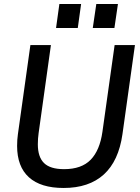

<svg xmlns="http://www.w3.org/2000/svg" viewBox="-20 -921 696 954"><path d="M65 -196Q65 -227 69 -254.5L131 -697H233L172 -260.5Q168 -233 168 -204Q168 -141 198.8 -110.8Q229.5 -80.5 298.5 -80.5Q385 -80.5 430.5 -127.2Q476 -174 489 -266.5L549.5 -697H650.5L588.5 -254.5Q569.5 -121 495.8 -54Q422 13 296 13Q182.5 13 123.8 -40Q65 -93 65 -196ZM458.5 -901H566L548.5 -782H441ZM275 -901H383L366.5 -782H258.5Z"/></svg>

Font: HK Grotesk Medium
Style: Italic
Weight: 500
Italic angle: -8°
Designer: Alfredo Marco Pradil
Foundry: Hanken Design Co.
Version: Version 3.004